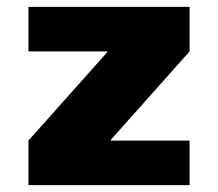

<svg xmlns="http://www.w3.org/2000/svg" viewBox="-20 -540 636 560"><path d="M303 -130H533V0H63V-130L293 -388V-390H63V-520H533V-390L303 -132Z"/></svg>

Font: Mplus 1p Black
Style: Regular
Weight: 900
Version: Version 1.061